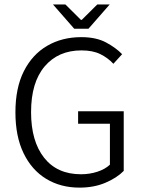

<svg xmlns="http://www.w3.org/2000/svg" viewBox="-20 -837 646 869"><path d="M339.8 12.2Q254.4 12.2 189 -27.6Q123.5 -67.4 86.7 -143.6Q49.8 -219.7 49.8 -328.6Q49.8 -439 87.9 -514.6Q126 -590.3 193.4 -629.6Q260.7 -668.9 348.1 -668.9Q415 -668.9 459.7 -645Q504.4 -621.1 532.7 -591.8L493.2 -548.3Q468.3 -575.2 434.1 -592Q399.9 -608.9 348.6 -608.9Q243.7 -608.9 182.1 -536.4Q120.6 -463.9 120.6 -329.6Q120.6 -197.8 179.7 -123Q238.8 -48.3 346.7 -48.3Q385.7 -48.3 420.9 -59.8Q456.1 -71.3 477.5 -91.8V-276.9H333.5V-333.5H540V-63.5Q508.8 -31.7 457 -9.8Q405.3 12.2 339.8 12.2ZM315.9 -707 219.7 -816.9H275.9L346.2 -747.1H350.1L420.4 -816.9H476.6L380.4 -707Z"/></svg>

Font: Varta Light Light
Style: Regular
Weight: 300
Version: Version 1.004